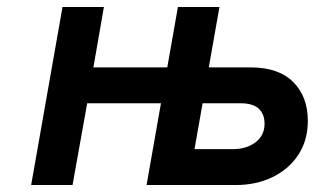

<svg xmlns="http://www.w3.org/2000/svg" viewBox="-20 -531 922 551"><path d="M69.4 0 159.4 -511H278.2L248 -337.6H460.6L490.8 -511H609.6L519.6 0H400.8L442.8 -234.6H230.2L188.2 0ZM400.6 0 490.6 -511H609.8L579.2 -337.6H699.4Q779.6 -337.6 821.5 -295.6Q863.4 -253.6 863.4 -184.2Q863.4 -128 836 -86.6Q808.7 -45.2 761.9 -22.6Q715 0 656.4 0ZM538.2 -103H648.6Q687.1 -103 713.2 -122.6Q739.2 -142.2 739.2 -175.8Q739.2 -204 722.3 -219.3Q705.4 -234.6 671.2 -234.6H561.4Z"/></svg>

Font: Overpass
Style: Italic
Weight: 400
Italic angle: -10°
Designer: Delve Withrington, Dave Bailey, Thomas Jockin
Foundry: Delve Fonts LLC
Version: Version 4.000